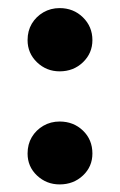

<svg xmlns="http://www.w3.org/2000/svg" viewBox="-20 -457 303 486"><path d="M130.9 9.8Q97.7 9.8 73.7 -12.7Q49.8 -35.2 49.8 -68.4Q49.8 -91.8 60.5 -109.9Q71.3 -127.9 89.8 -138.7Q108.4 -149.4 130.9 -149.4Q166 -149.4 189.9 -126.5Q213.9 -103.5 213.9 -68.4Q213.9 -35.2 189.9 -12.7Q166 9.8 130.9 9.8ZM130.9 -276.4Q97.7 -276.4 73.7 -299.3Q49.8 -322.3 49.8 -355.5Q49.8 -378.9 60.5 -397Q71.3 -415 89.8 -425.8Q108.4 -436.5 130.9 -436.5Q166 -436.5 189.9 -413.1Q213.9 -389.6 213.9 -355.5Q213.9 -322.3 189.9 -299.3Q166 -276.4 130.9 -276.4Z"/></svg>

Font: Crimson Pro ExtraLight SemiBold
Style: Regular
Weight: 600
Version: Version 1.002